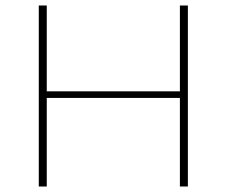

<svg xmlns="http://www.w3.org/2000/svg" viewBox="-20 -678 824 698"><path d="M663 -658V0H634V-322H150V0H121V-658H150V-346H634V-658Z"/></svg>

Font: Ysabeau Infant Extralight
Style: Regular
Weight: 200
Designer: Christian Thalmann (Catharsis Fonts)
Version: Version 0.003